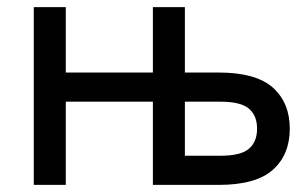

<svg xmlns="http://www.w3.org/2000/svg" viewBox="-20 -520 860 540"><path d="M410 -234H165V0H75V-500H165V-316H410V-500H500V-316H595Q700 -316 747.5 -273.5Q795 -231 795 -158Q795 -85 747.5 -42.5Q700 0 595 0H410ZM500 -234V-82H600Q657 -82 680 -101.5Q703 -121 703 -158Q703 -195 680 -214.5Q657 -234 600 -234Z"/></svg>

Font: Retni Sans Medium
Style: Regular
Weight: 500
Designer: Vitaly Kuzmin
Foundry: ParaType Ltd.
Version: Version 1.00;March 2, 2019;FontCreator 11.5.0.2425 64-bit; t